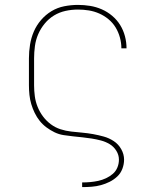

<svg xmlns="http://www.w3.org/2000/svg" viewBox="-20 -558 640 783"><path d="M315 205V186H316Q332 186 348.5 184.5Q365 183 381 179.5Q397 176 412 169Q427 162 439.5 151.5Q452 141 458.5 125.5Q465 110 465 93Q465 74 454.5 57Q444 40 427.5 30Q411 20 392 15Q373 10 354 7Q335 4 316 2Q297 0 278 -2Q259 -4 239.5 -7Q220 -10 202.5 -18.5Q185 -27 169.5 -38.5Q154 -50 142 -65Q130 -80 121.5 -97.5Q113 -115 107.5 -133.5Q102 -152 100 -171.5Q98 -191 98 -210V-320Q98 -348 102.5 -376Q107 -404 118 -429.5Q129 -455 147.5 -476.5Q166 -498 190 -512.5Q214 -527 242 -532.5Q270 -538 298 -538Q323 -538 347.5 -534Q372 -530 395 -520Q418 -510 437.5 -493.5Q457 -477 470 -456Q483 -435 489.5 -410.5Q496 -386 496 -361H475Q475 -383 469 -405Q463 -427 451.5 -446Q440 -465 422.5 -479.5Q405 -494 384.5 -503Q364 -512 342 -515.5Q320 -519 298 -519Q272 -519 247 -513.5Q222 -508 200.5 -495Q179 -482 162.5 -462Q146 -442 136 -419Q126 -396 122.5 -370.5Q119 -345 119 -320V-210Q119 -188 122 -165.5Q125 -143 133.5 -122Q142 -101 155.5 -83Q169 -65 187 -51.5Q205 -38 226.5 -31Q248 -24 270.5 -21.5Q293 -19 315.5 -17Q338 -15 360 -11Q382 -7 403.5 -1Q425 5 444 17.5Q463 30 474.5 50.5Q486 71 486 93Q486 112 479 130.5Q472 149 458 162Q444 175 427 183.5Q410 192 391.5 197Q373 202 354 203.5Q335 205 316 205Z"/></svg>

Font: Iosevka Slab Thin Extended
Style: Regular
Weight: 100
Width: 7
Monospace: yes
Designer: Belleve Invis
Foundry: Belleve Invis
Version: Version 11.1.1; ttfautohint (v1.8.3)